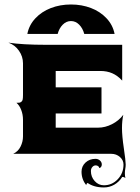

<svg xmlns="http://www.w3.org/2000/svg" viewBox="-20 -689 626 860"><path d="M102.5 -537.1Q110.1 -576.7 138.3 -606.8Q166.5 -637 208 -653Q249.5 -668.9 297.9 -668.9Q346.2 -668.9 387.7 -653Q429.2 -637 457.4 -606.8Q485.6 -576.7 493.2 -537.1H357.4Q350.6 -562.5 334.6 -578.6Q318.6 -594.7 297.9 -594.7Q277.1 -594.7 261.1 -578.6Q245.1 -562.5 238.3 -537.1ZM17.6 -498Q80.6 -488.3 187.5 -488.3H527.3V-328.1Q506.3 -350.6 482.8 -360.8Q459.2 -371.1 429.7 -371.1H229.5V-297.9H434.6V-180.7H229.5V-117.2H419.9Q450.9 -117.2 481.7 -132.8Q512.5 -148.4 532.2 -174.8Q526.4 -147 526.4 -115.2Q526.4 -80.6 534.7 -24.7Q543 31.2 543 48.1Q543 57.9 541 68.1Q539.3 76.7 539.3 87.4Q539.3 99.6 541.7 108.2Q535.2 103.5 529.5 103.5Q527.6 103.5 526.9 104.5Q513.4 125.7 491.9 138.2Q470.5 150.6 445.3 150.6Q401.1 150.6 372.3 130.4Q366.5 134 366.5 140.4Q345.2 114.3 345.2 80.1Q345.2 55.7 363 39.1Q380.9 22.5 407.7 22.5Q419.4 22.5 427.7 29.9Q436 37.4 436 47.9Q436 54.2 432.6 58.8Q429.2 63.5 424.3 63.5Q424.3 58.6 419.7 55.2Q415 51.8 408.7 51.8Q399.9 51.8 393.6 59.1Q387.2 66.4 387.2 77.1Q387.2 103.5 404.3 122.2Q421.4 140.9 445.3 140.9Q481.7 140.9 507.4 113.8Q533.2 86.7 533.2 48.1Q533.2 28.3 517.1 14.2Q501 0 478.5 0H39.1Q61.3 -10.5 72.1 -32.5Q83 -54.4 83 -78.1V-152.3Q83 -176.3 74.7 -197.3Q66.4 -218.3 53.5 -228.5Q62.7 -228.5 67.3 -229.2Q71.8 -230 76 -233.4Q80.3 -236.8 81.7 -243.9Q83 -251 83 -263.7V-405.3Q83 -436 64.8 -461.9Q46.6 -487.8 17.6 -498Z"/></svg>

Font: Agreloy
Style: Medium
Weight: 400
Designer: gluk
Foundry: gluk
Version: Version 0.27